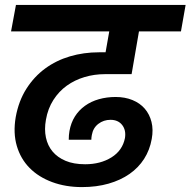

<svg xmlns="http://www.w3.org/2000/svg" viewBox="-20 -760 776 782"><path d="M45 -740H736L717 -632H546L516 -458H408Q364 -458 324 -446Q284 -434 252 -411Q220 -388 197.5 -353Q175 -318 167 -272Q160 -233 167 -200Q174 -167 194 -143Q214 -119 247 -105Q280 -91 327 -91Q389 -91 434 -119Q479 -147 489 -198Q494 -230 477.5 -251Q461 -272 430 -272Q402 -272 380.5 -255.5Q359 -239 354 -210Q353 -205 352.5 -200Q352 -195 352 -191H260Q260 -210 263 -227Q269 -260 285 -285.5Q301 -311 326 -329Q351 -347 383 -356Q415 -365 451 -365Q489 -365 519.5 -352.5Q550 -340 569.5 -317.5Q589 -295 597 -263.5Q605 -232 598 -194Q590 -149 567 -113Q544 -77 507.5 -51.5Q471 -26 422 -12Q373 2 314 2Q247 2 192 -18.5Q137 -39 100.5 -76Q64 -113 48.5 -165.5Q33 -218 44 -283Q56 -349 87.5 -398.5Q119 -448 164 -481Q209 -514 265 -530.5Q321 -547 383 -547H410L425 -632H25Z"/></svg>

Font: SVN-Poppins SemiBold
Style: Italic
Weight: 600
Italic angle: -10°
Designer: Ninad Kale (Devanagari), Jonny Pinhorn (Latin)
Foundry: Indian Type Foundry
Version: Version 3.002 2017; ttfautohint (v1.8.3)